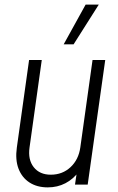

<svg xmlns="http://www.w3.org/2000/svg" viewBox="-20 -800 513 832"><path d="M187 12Q140.5 12 107.8 -9.2Q75 -30.5 60.2 -69.2Q45.5 -108 53 -161L106 -540H161L108 -161Q100.5 -108 126.2 -75.5Q152 -43 200 -43Q250.5 -43 285.5 -75.5Q320.5 -108 328 -161L381 -540H436L360 0H305L315 -68L322 -57Q298 -24 263.5 -6Q229 12 187 12ZM256 -608 351 -780H408L299 -608Z"/></svg>

Font: Mohave Light
Style: Italic
Weight: 300
Italic angle: -8°
Designer: Gumpita Rahayu
Foundry: Tokotype
Version: Version 2.003